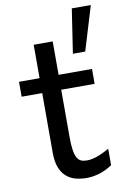

<svg xmlns="http://www.w3.org/2000/svg" viewBox="-89 -834 586 898"><g transform="rotate(-10 204.0 -384.5)"><path d="M407.7 -781.2 344.2 -571.3H285.6L317.4 -781.2ZM14.6 -485.8H112.3V-644.5H202.6V-485.8H361.3V-415H202.6V-190.4Q202.6 -152.8 206.3 -128.9Q210 -105 217.5 -91.6Q225.1 -78.1 236.8 -73.2Q248.5 -68.4 265.1 -68.4Q286.1 -68.4 312.5 -77.6Q338.9 -86.9 371.1 -105V-26.9Q337.4 -4.9 306.6 3.7Q275.9 12.2 250 12.2Q221.2 12.2 196.3 5.6Q171.4 -1 152.6 -17.6Q133.8 -34.2 123 -61.8Q112.3 -89.4 112.3 -131.8V-415H14.6Z"/></g></svg>

Font: Andika FrenchTight
Style: Regular
Weight: 400
Designer: Victor Gaultney, Annie Olsen, Julie Remington, Don Collingsworth, Eric Hays, Becca Hirsbrunner
Foundry: SIL International
Version: Version 5.000 ; Dig1 Dig4Opn Dig7 LnSpcTght